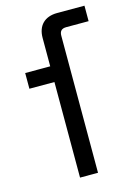

<svg xmlns="http://www.w3.org/2000/svg" viewBox="-109 -757 564 815"><g transform="rotate(-15 173.0 -350.0)"><path d="M139 0H218V-602C218 -622 227 -632 248 -632H346V-700H226C170 -700 139 -667 139 -614V-489H29V-420H139Z"/></g></svg>

Font: Meta Space
Style: Regular
Weight: 400
Designer: Meta Pool / Florian Karsten
Foundry: Meta Pool / Florian Karsten
Version: Version 2.000;Glyphs 3.1.1 (3137)